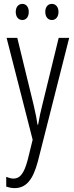

<svg xmlns="http://www.w3.org/2000/svg" viewBox="-20 -727 383 988"><path d="M61 -666C61 -640 75 -624 95 -624C114 -624 128 -639 128 -666C128 -692 114 -707 95 -707C75 -707 61 -691 61 -666ZM213 -666C213 -640 227 -624 247 -624C266 -624 281 -639 281 -666C281 -692 266 -707 247 -707C227 -707 213 -692 213 -666ZM14 -532 148 -8 123 94C103 170 81 192 49 192C38 192 24 188 12 183V233C27 238 40 241 55 241C112 241 149 202 175 103L336 -532H282L198 -188C189 -154 183 -124 176 -85H173C169 -113 165 -136 153 -187L69 -532Z"/></svg>

Font: Noto Sans UI Condensed Light
Style: Regular
Weight: 300
Width: 3
Designer: Monotype Design Team
Foundry: Monotype Imaging Inc.
Version: Version 1.901